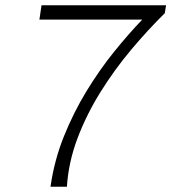

<svg xmlns="http://www.w3.org/2000/svg" viewBox="-20 -706 655 726"><path d="M171 0Q185 -99 221.5 -190Q258 -281 307.5 -362Q357 -443 412 -511Q467 -579 518 -632H129L137 -686H608L603 -656Q539 -593 476 -518Q413 -443 360 -358Q307 -273 273 -183Q239 -93 233 0Z"/></svg>

Font: Chivo Medium Thin
Style: Italic
Weight: 250
Italic angle: -8.05°
Version: Version 2.002